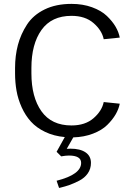

<svg xmlns="http://www.w3.org/2000/svg" viewBox="-20 -684 669 978"><path d="M268.3 236.7Q393.3 205 393.3 145.8Q393.3 108.3 330.8 108.3Q315 108.3 291.7 112.5L268.3 89.2L310 14.2Q254.2 9.2 210 -12.1Q165.8 -33.3 137.5 -64.6Q109.2 -95.8 90.4 -137.5Q71.7 -179.2 64.2 -221.7Q56.7 -264.2 56.7 -310.8V-337.5Q56.7 -400 71.2 -455Q85.8 -510 117.5 -558.8Q149.2 -607.5 207.1 -635.8Q265 -664.2 344.2 -664.2Q401.7 -664.2 448.8 -647.1Q495.8 -630 524.2 -602.9Q552.5 -575.8 568.8 -547.9Q585 -520 590 -492.5L508.3 -484.2Q499.2 -529.2 456.7 -566.2Q414.2 -603.3 344.2 -603.3Q242.5 -603.3 191.2 -531.2Q140 -459.2 140 -337.5V-310.8Q140 -189.2 191.2 -117.1Q242.5 -45 344.2 -45Q414.2 -45 456.7 -82.1Q499.2 -119.2 508.3 -164.2L590 -155.8Q585 -129.2 569.2 -101.7Q553.3 -74.2 526.2 -47.5Q499.2 -20.8 453.8 -3.3Q408.3 14.2 353.3 15.8L320 74.2Q325.8 73.3 339.2 73.3Q388.3 73.3 415.8 92.1Q443.3 110.8 443.3 145.8Q443.3 175.8 427.1 199.2Q410.8 222.5 382.9 236.7Q355 250.8 333.8 258.3Q312.5 265.8 288.3 271.7Q283.3 272.5 280.8 273.3Z"/></svg>

Font: Boon
Style: Regular
Weight: 400
Designer: Sungsit Sawaiwan
Foundry: FontUni
Version: Version 3.0